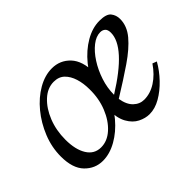

<svg xmlns="http://www.w3.org/2000/svg" viewBox="-91 -664 888 888"><g transform="rotate(-45 353.0 -220.0)"><path d="M164 15Q113 15 76.5 -22.5Q40 -60 40 -137Q40 -197 63 -254Q86 -311 123.5 -356.5Q161 -402 207 -428.5Q253 -455 299 -455Q352 -455 388 -417Q424 -379 424 -302Q424 -241 400.5 -184Q377 -127 339 -82Q301 -37 255 -11Q209 15 164 15ZM202 -35Q243 -35 278 -66.5Q313 -98 334 -150Q355 -202 354 -263Q354 -302 344 -334Q334 -366 314 -385.5Q294 -405 261 -405Q220 -405 185.5 -373Q151 -341 130.5 -289.5Q110 -238 110 -177Q110 -112 134 -73.5Q158 -35 202 -35ZM469 15Q442 15 414 1Q386 -13 367.5 -46Q349 -79 349 -134Q349 -194 372 -251Q395 -308 433 -354.5Q471 -401 517.5 -428Q564 -455 610 -455Q655 -455 669.5 -436.5Q684 -418 684 -393Q684 -347 650 -306.5Q616 -266 556 -225Q496 -184 418 -136Q425 -93 447.5 -71.5Q470 -50 499 -50Q539 -50 576.5 -74Q614 -98 644 -142L665 -134Q643 -95 610.5 -61Q578 -27 541.5 -6Q505 15 469 15ZM416 -166Q416 -164 416 -165Q609 -285 609 -378Q609 -398 599.5 -406.5Q590 -415 575 -415Q548 -415 520 -393Q492 -371 468.5 -334.5Q445 -298 430.5 -254Q416 -210 416 -166Z"/></g></svg>

Font: Bona Nova
Style: Italic
Weight: 400
Italic angle: -4°
Designer: Mateusz Machalski
Foundry: Capitalics
Version: Version 4.001; ttfautohint (v1.8.3)